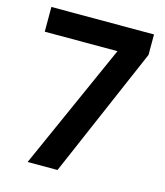

<svg xmlns="http://www.w3.org/2000/svg" viewBox="-106 -781 741 862"><g transform="rotate(15 264.5 -350.0)"><path d="M103 0 364 -585H26V-700H503V-605L242 0Z"/></g></svg>

Font: DM Sans 9pt 36pt
Style: Bold
Weight: 700
Version: Version 4.004;gftools[0.9.30]